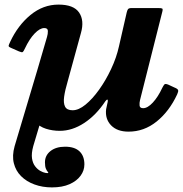

<svg xmlns="http://www.w3.org/2000/svg" viewBox="-20 -555 795 835"><path d="M275 -423.5H194L43.5 81Q32 122 40.2 155Q48.5 188 71.8 211.2Q95 234.5 129.8 247.2Q164.5 260 206 260Q251 260 282.5 246Q314 232 330.5 209.2Q347 186.5 347 160Q347 123.5 325.8 103.2Q304.5 83 263 83Q223.5 83 199.5 102Q175.5 121 175.5 151Q175.5 169.5 179.8 179Q184 188.5 187.8 192.2Q191.5 196 189 197.5Q187 198.5 177.2 196.8Q167.5 195 155.2 188.2Q143 181.5 132.8 168.2Q122.5 155 119.2 133.8Q116 112.5 124.5 81ZM24 -372.5Q18.5 -361 17.5 -356.2Q16.5 -351.5 28.5 -346.5L62.5 -331.5Q75.5 -326 79 -328.8Q82.5 -331.5 88 -343.5Q108 -386 130.8 -409.5Q153.5 -433 172.5 -433Q188 -433 188.2 -420.2Q188.5 -407.5 184.5 -394.5L121.5 -179Q104.5 -122 108.8 -84.5Q113 -47 132.2 -25.5Q151.5 -4 180 5Q208.5 14 240 14Q294 14 346 -20Q398 -54 438 -114.5Q443.5 -122 446.8 -121.8Q450 -121.5 448.5 -112.5L441.5 -80Q436.5 -37.5 463 -10Q489.5 17.5 539 17.5Q606.5 17.5 661.2 -26.5Q716 -70.5 750.5 -144.5Q756.5 -157.5 754.5 -163.2Q752.5 -169 738.5 -174.5L711.5 -187Q699 -192 695 -187.8Q691 -183.5 685.5 -172.5Q667 -133 644.5 -108.8Q622 -84.5 602.5 -84.5Q588 -84.5 587 -96.2Q586 -108 589 -120L686 -504.5Q689 -516 685.2 -518Q681.5 -520 667 -520H552.5Q540 -520 536.5 -514.8Q533 -509.5 531 -500.5L497.5 -354Q486.5 -304 463.2 -254.8Q440 -205.5 411 -165Q382 -124.5 352 -100Q322 -75.5 296 -75.5Q271 -75.5 263 -91.2Q255 -107 259 -135Q263 -163 274 -200L332 -411.5Q347.5 -466 324 -500.5Q300.5 -535 234.5 -535Q167.5 -535 112.5 -489.8Q57.5 -444.5 24 -372.5Z"/></svg>

Font: Besley
Style: Bold Italic
Weight: 700
Italic angle: -13°
Designer: Owen Earl
Foundry: indestructible type*
Version: Version 2.001